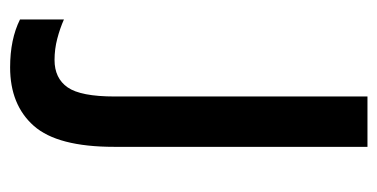

<svg xmlns="http://www.w3.org/2000/svg" viewBox="-208 -546 764 389"><g transform="rotate(90 174.5 -352.0)"><path d="M117 10Q60 10 20 -10V-99Q38 -91 59 -85.5Q80 -80 102 -80Q139 -80 157.5 -106.5Q176 -133 176 -202V-714H278V-201Q278 -86 235.5 -38Q193 10 117 10Z"/></g></svg>

Font: Avrile Sans Condensed Medium
Style: Regular
Weight: 500
Width: 3
Designer: Monotype Design Team
Foundry: Monotype Imaging Inc.
Version: Version 2.001;September 10, 2019;FontCreator 11.5.0.2425 64-